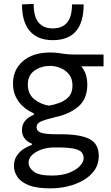

<svg xmlns="http://www.w3.org/2000/svg" viewBox="-20 -782 582 1004"><path d="M244 203Q170 203 128.5 185.8Q87 168.5 70 141.5Q53 114.5 53 86Q53 52.5 69.5 29.8Q86 7 108 -6Q130 -19 146.5 -24V-31Q138 -33.5 125.8 -41.8Q113.5 -50 104.2 -65Q95 -80 95 -103Q95 -156.5 157 -182V-189.5Q145.5 -194 127.5 -204.8Q109.5 -215.5 91.2 -234.2Q73 -253 60.5 -280.5Q48 -308 48 -345.5Q48 -418 100.5 -462.8Q153 -507.5 242 -507.5Q266 -507.5 283.5 -505Q301 -502.5 320.2 -499.8Q339.5 -497 367 -497H521.5V-435H405Q421.5 -415.5 429 -391.5Q436.5 -367.5 436.5 -340Q436.5 -266.5 392.2 -227Q348 -187.5 275 -171Q222.5 -158.5 197 -148.2Q171.5 -138 171.5 -117.5Q171.5 -95.5 195.5 -87.8Q219.5 -80 275.5 -80H297Q400.5 -80 448.5 -54.8Q496.5 -29.5 496.5 33Q496.5 76.5 474 108.5Q451.5 140.5 414.2 161.5Q377 182.5 332.5 192.8Q288 203 244 203ZM236.5 -229.5Q261 -233.5 289.8 -243.8Q318.5 -254 338.8 -275.2Q359 -296.5 359 -335Q359 -371 340.5 -393.8Q322 -416.5 294.8 -427Q267.5 -437.5 242 -437.5Q196.5 -437.5 161 -413.2Q125.5 -389 125.5 -339.5Q125.5 -290 160 -262.8Q194.5 -235.5 236.5 -229.5ZM251 136Q306 136 343.2 120.8Q380.5 105.5 399 84.5Q417.5 63.5 417.5 45.5Q417.5 26.5 406.5 14Q395.5 1.5 365.5 -4.8Q335.5 -11 278.5 -11H260Q228 -10.5 198.2 -0.5Q168.5 9.5 149 27.2Q129.5 45 129.5 68.5Q129.5 94.5 156.2 115.2Q183 136 251 136ZM256 -572Q177.5 -572 136.2 -619.2Q95 -666.5 95 -759L156 -761.5Q156 -694.5 181.8 -664Q207.5 -633.5 256 -633.5Q305 -633.5 330.8 -663.8Q356.5 -694 356.5 -759H417.5Q417.5 -572 256 -572Z"/></svg>

Font: Commissioner
Style: Regular
Weight: 400
Designer: Kostas Bartsokas
Foundry: Kostas Bartsokas
Version: Version 1.000; ttfautohint (v1.8.3)